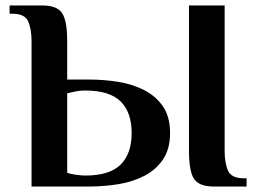

<svg xmlns="http://www.w3.org/2000/svg" viewBox="-20 -680 934 700"><path d="M95 0V-530Q95 -575 82.5 -602.5Q70 -630 25 -630H15V-660H135Q188 -660 206.5 -632Q225 -604 225 -530V-390H305Q359 -390 411.5 -381.5Q464 -373 506.5 -351Q549 -329 574.5 -291.5Q600 -254 600 -195Q600 -137 574.5 -99Q549 -61 506.5 -39Q464 -17 411.5 -8.5Q359 0 305 0ZM759 0Q707 0 688 -27Q669 -54 669 -130V-660H799V-130Q799 -85 811.5 -57.5Q824 -30 869 -30H879V0ZM290 -40Q380 -40 420 -80Q460 -120 460 -195Q460 -270 420 -310Q380 -350 290 -350Q274 -350 260 -347.5Q246 -345 225 -340V-50Q235 -46 256 -43Q277 -40 290 -40Z"/></svg>

Font: El Messiri
Style: Bold
Weight: 700
Designer: Mohamed Gaber
Foundry: Kief Type Foundry
Version: Version 2.020; ttfautohint (v1.8.3)